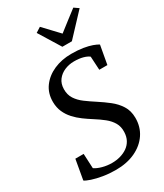

<svg xmlns="http://www.w3.org/2000/svg" viewBox="-243 -1087 1018 1191"><g transform="rotate(-30 266.0 -491.5)"><path d="M219.5 11Q172.5 11 129 3.8Q85.5 -3.5 54 -14Q22.5 -24.5 10.5 -33.5L35.5 -175.5H95L100 -70.5Q119.5 -56.5 152.5 -47.5Q185.5 -38.5 220.5 -38.5Q252 -38.5 280.2 -46.5Q308.5 -54.5 331 -70.2Q353.5 -86 366.8 -110.5Q380 -135 381 -167.5Q382.5 -205.5 366 -234Q349.5 -262.5 320.5 -285.8Q291.5 -309 255 -332Q225.5 -350.5 196.5 -371.8Q167.5 -393 143.8 -419Q120 -445 105.8 -477Q91.5 -509 91 -549Q90.5 -612 124 -657.2Q157.5 -702.5 213.5 -727Q269.5 -751.5 337.5 -751.5Q385.5 -751.5 422 -745.5Q458.5 -739.5 483.2 -730.5Q508 -721.5 522 -712.5L498 -579H440L434.5 -676Q419.5 -688 392.8 -695.2Q366 -702.5 329.5 -702.5Q293.5 -702.5 261.8 -689Q230 -675.5 210 -649.2Q190 -623 189.5 -584Q189 -544 208 -514.8Q227 -485.5 258.8 -462Q290.5 -438.5 328.5 -414Q366.5 -389.5 402.2 -361.5Q438 -333.5 461.2 -297Q484.5 -260.5 485 -210Q485.5 -145 452.2 -95.2Q419 -45.5 359 -17.2Q299 11 219.5 11ZM313 -817 218 -971 254 -994Q279.5 -967 304.8 -940.2Q330 -913.5 355 -887Q389 -913.5 423.5 -940.2Q458 -967 493 -993.5L525.5 -971L381 -817Z"/></g></svg>

Font: Merriweather 28pt
Style: Italic
Weight: 400
Italic angle: -7.8°
Version: Version 2.101